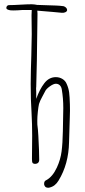

<svg xmlns="http://www.w3.org/2000/svg" viewBox="-20 -766 397 901"><path d="M206 115Q193 115 189 105Q187 103 187 96Q187 83 198 79Q227 63 247 20Q264 -17 269 -55.5Q274 -94 275 -150L276 -205Q277 -223 277 -259Q277 -305 270 -346Q268 -359 260.5 -366Q253 -373 242 -373Q231 -373 213.5 -360.5Q196 -348 191 -336Q189 -331 178.5 -312.5Q168 -294 163 -278Q160 -265 157.5 -241Q155 -217 155 -200Q154 -185 158 -157Q160 -137 160 -128Q164 -54 164 -17Q164 3 143 3Q135 2 132.5 -2Q130 -6 130 -20L131 -129Q131 -183 128 -237Q124 -297 124 -372L125 -439Q125 -462 127 -506Q129 -572 129 -606L128 -694L129 -719H84Q60 -717 42 -717Q27 -717 22 -719Q15 -721 12 -723.5Q9 -726 10 -732Q13 -742 23 -742Q43 -742 75 -744Q109 -746 129 -746Q137 -746 142.5 -745Q148 -744 154 -743L243 -740Q249 -740 260 -739Q271 -738 278 -737Q285 -735 290 -730Q295 -725 295 -719Q295 -713 287.5 -709Q280 -705 270 -706Q237 -709 227 -710L155 -716Q156 -711 156 -702Q156 -655 154 -557L153 -482Q153 -454 151 -400L150 -359Q149 -352 149.5 -345.5Q150 -339 150 -333V-302Q166 -347 188 -375.5Q210 -404 242 -404Q259 -404 273 -395.5Q287 -387 293 -372Q302 -352 304.5 -332Q307 -312 308 -276Q309 -248 307.5 -213.5Q306 -179 306 -164Q304 -120 304 -98Q302 4 255 81Q239 108 213 114Q211 115 206 115Z"/></svg>

Font: Amatic SC
Style: Regular
Weight: 400
Designer: Multiple Designers
Foundry: Vernon Adams
Version: Version 2.505